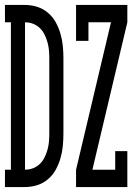

<svg xmlns="http://www.w3.org/2000/svg" viewBox="-29 -755 549 775"><path d="M278 0V-70L419 -665H328V-590H278V-735H485V-665L344 -70H436V-145H485V0ZM-9 0V-70H15V-665H-9V-735H72Q97 -735 121 -727.5Q145 -720 164.5 -703.5Q184 -687 196 -665Q208 -643 215 -619Q222 -595 224.5 -570Q227 -545 227 -521V-215Q227 -190 224.5 -165Q222 -140 215 -116Q208 -92 196 -70Q184 -48 164.5 -31.5Q145 -15 121 -7.5Q97 0 72 0ZM72 -70Q89 -70 104.5 -76Q120 -82 131.5 -93Q143 -104 150.5 -119Q158 -134 162.5 -150Q167 -166 168.5 -182Q170 -198 170 -215V-521Q170 -537 168.5 -553Q167 -569 162.5 -585Q158 -601 150.5 -616Q143 -631 131.5 -642Q120 -653 104.5 -659Q89 -665 72 -665Z"/></svg>

Font: Iosevka Gothic
Style: Regular
Weight: 400
Monospace: yes
Designer: Belleve Invis
Foundry: Belleve Invis
Version: Version 15.5.1; ttfautohint (v1.8.4)